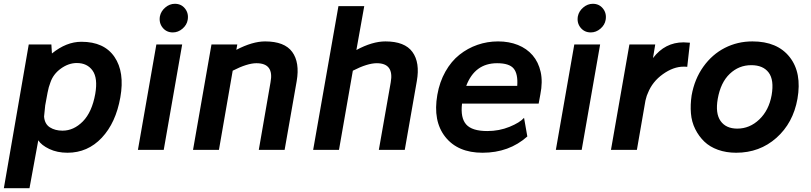

<svg xmlns="http://www.w3.org/2000/svg" viewBox="-23 -782 4233 1002"><path d="M401.9 -564Q520.5 -564 574.5 -484.9Q628.4 -405.8 605 -273.9Q581.5 -141.1 508.1 -63Q434.6 15.1 329.1 15.1Q275.4 15.1 234.1 -4.6Q192.9 -24.4 176.8 -49.8L130.9 200.2H-2.9L127 -549.8H245.1L248 -502.9Q323.2 -564 401.9 -564ZM474.1 -292Q488.3 -374 460.2 -413.6Q432.1 -453.1 377.9 -453.1Q335 -453.1 294.9 -424.3Q254.9 -395.5 240.2 -352.1Q230.5 -327.6 225.1 -297.9L212.9 -231.9Q211.9 -226.1 207 -173.8Q210 -134.8 237.3 -117.4Q264.6 -100.1 303.2 -100.1Q361.8 -100.1 409.4 -148.4Q457 -196.8 474.1 -292Z M889.6 -762.2Q922.9 -762.2 942.6 -737.3Q962.4 -712.4 956.5 -678.2Q952.1 -651.9 929.4 -632.3Q906.7 -612.8 878.9 -612.8Q845.7 -612.8 825.7 -637.7Q805.7 -662.6 811.5 -696.8Q816.9 -723.6 839.6 -742.9Q862.3 -762.2 889.6 -762.2ZM831.5 0H696.8L793 -549.8H927.7Z M1360.4 -565.9Q1461.9 -565.9 1502 -511Q1542 -456.1 1525.4 -358.9L1462.4 0H1327.6L1388.7 -352.1Q1408.2 -452.1 1315.4 -452.1Q1267.6 -452.1 1191.4 -413.1L1119.6 0H984.4L1080.6 -549.8H1215.3L1210.4 -522Q1294.9 -565.9 1360.4 -565.9Z M1988.3 -565.9Q2089.4 -565.9 2129.4 -510.7Q2169.4 -455.6 2152.3 -358.9L2089.4 0H1954.1L2016.1 -352.1Q2034.2 -452.1 1943.4 -452.1Q1894.5 -452.1 1818.4 -413.1L1746.1 0H1611.3L1743.2 -750H1877.9L1836.9 -521Q1919.9 -565.9 1988.3 -565.9Z M2576.2 -565.9Q2633.3 -565.9 2679.7 -547.4Q2726.1 -528.8 2756.6 -493.4Q2787.1 -458 2798.6 -406.5Q2810.1 -355 2796.9 -289.1L2788.1 -241.2H2388.2Q2379.4 -167 2409.9 -132.6Q2440.4 -98.1 2520 -98.1Q2582 -98.1 2636 -120.1Q2689.9 -142.1 2711.9 -167L2729 -69.8Q2633.8 15.1 2495.1 15.1Q2366.2 15.1 2300.8 -67.6Q2235.4 -150.4 2259.3 -287.1Q2271 -354.5 2301.5 -408.4Q2332 -462.4 2374.8 -496.3Q2417.5 -530.3 2469 -548.1Q2520.5 -565.9 2576.2 -565.9ZM2571.3 -452.1Q2455.1 -452.1 2410.2 -334H2676.3Q2680.7 -396.5 2657.7 -424.3Q2634.8 -452.1 2571.3 -452.1Z M3070.8 -762.2Q3104 -762.2 3123.8 -737.3Q3143.6 -712.4 3137.7 -678.2Q3133.3 -651.9 3110.6 -632.3Q3087.9 -612.8 3060.1 -612.8Q3026.9 -612.8 3006.8 -637.7Q2986.8 -662.6 2992.7 -696.8Q2998 -723.6 3020.8 -742.9Q3043.5 -762.2 3070.8 -762.2ZM3012.7 0H2877.9L2974.1 -549.8H3108.9Z M3544.4 -561Q3558.1 -561 3577.6 -559.1L3563.5 -433.1Q3559.6 -434.1 3544.4 -434.1Q3491.2 -434.1 3436.5 -395Q3381.8 -356 3358.4 -296.9Q3355.5 -291.5 3352.5 -282.7Q3349.6 -273.9 3347.7 -265.6L3345.7 -257.8V-258.8L3300.8 0H3165.5L3261.7 -549.8H3396.5L3384.8 -479Q3447.3 -561 3544.4 -561Z M3903.8 -565.9Q4033.7 -565.9 4098.1 -484.1Q4162.6 -402.3 4138.7 -266.1Q4116.2 -140.1 4028.8 -62.5Q3941.4 15.1 3818.8 15.1Q3767.1 15.1 3724.1 -0.2Q3681.2 -15.6 3652.6 -43.2Q3624 -70.8 3605.2 -108.4Q3586.4 -146 3582.8 -190.4Q3579.1 -234.9 3586.4 -284.2Q3601.6 -369.6 3647.7 -434.1Q3693.8 -498.5 3760 -532.2Q3826.2 -565.9 3903.8 -565.9ZM3897.5 -441.9Q3833 -441.9 3785.4 -396.7Q3737.8 -351.6 3722.7 -266.1Q3709.5 -190.4 3737.5 -150.6Q3765.6 -110.8 3824.7 -110.8Q3889.6 -110.8 3939.7 -158.7Q3989.7 -206.5 4003.9 -285.2Q4017.6 -364.7 3988.5 -403.3Q3959.5 -441.9 3897.5 -441.9Z"/></svg>

Font: Stilu SemiBold
Style: Italic
Weight: 600
Italic angle: -10°
Designer: Genilson Lima Santos
Foundry: Genilson Lima Santos
Version: Version 1.200;PS 001.200;hotconv 1.0.88;makeotf.lib2.5.64775